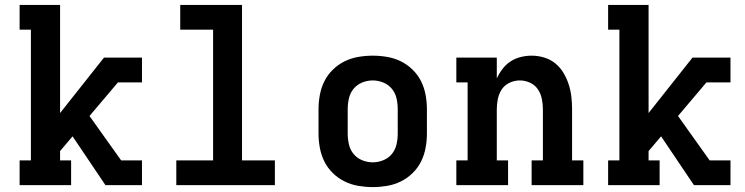

<svg xmlns="http://www.w3.org/2000/svg" viewBox="-20 -755 3040 783"><path d="M410 0 276 -199 225 -139V-101H270V0H60V-101H106V-634H60V-735H225V-294L404 -520H559V-419H461L345 -282L474 -101H559V0Z M699 0V-101H849V-634H715V-735H967V-101H1101V0Z M1500 8Q1471 8 1441.5 3Q1412 -2 1385.5 -15Q1359 -28 1337.5 -49Q1316 -70 1303 -96Q1290 -122 1284.5 -151.5Q1279 -181 1279 -210V-310Q1279 -339 1284.5 -368.5Q1290 -398 1303 -424Q1316 -450 1337.5 -471Q1359 -492 1385.5 -505Q1412 -518 1441.5 -523Q1471 -528 1500 -528Q1529 -528 1558.5 -523Q1588 -518 1614.5 -505Q1641 -492 1662.5 -471Q1684 -450 1697 -424Q1710 -398 1715.5 -368.5Q1721 -339 1721 -310V-210Q1721 -181 1715.5 -151.5Q1710 -122 1697 -96Q1684 -70 1662.5 -49Q1641 -28 1614.5 -15Q1588 -2 1558.5 3Q1529 8 1500 8ZM1500 -93Q1522 -93 1543 -101.5Q1564 -110 1578 -127Q1592 -144 1597 -166Q1602 -188 1602 -210V-310Q1602 -332 1597 -354Q1592 -376 1578 -393Q1564 -410 1543 -418.5Q1522 -427 1500 -427Q1478 -427 1457 -418.5Q1436 -410 1422 -393Q1408 -376 1403 -354Q1398 -332 1398 -310V-210Q1398 -188 1403 -166Q1408 -144 1422 -127Q1436 -110 1457 -101.5Q1478 -93 1500 -93Z M1841 0V-101H1887V-419H1841V-520H2006V-435Q2015 -455 2029 -473.5Q2043 -492 2062 -504.5Q2081 -517 2103.5 -522.5Q2126 -528 2148 -528Q2174 -528 2199 -520.5Q2224 -513 2244 -497Q2264 -481 2277.5 -458.5Q2291 -436 2299 -411.5Q2307 -387 2310 -361.5Q2313 -336 2313 -310V-101H2359V0H2148V-101H2194V-310Q2194 -331 2189.5 -352.5Q2185 -374 2173 -391.5Q2161 -409 2141 -418Q2121 -427 2100 -427Q2079 -427 2059 -418Q2039 -409 2027 -391.5Q2015 -374 2010.5 -352.5Q2006 -331 2006 -310V-101H2052V0Z M2810 0 2676 -199 2625 -139V-101H2670V0H2460V-101H2506V-634H2460V-735H2625V-294L2804 -520H2959V-419H2861L2745 -282L2874 -101H2959V0Z"/></svg>

Font: Iosevka Plex Etoile
Style: Bold
Weight: 700
Designer: Belleve Invis
Foundry: Belleve Invis
Version: Version 25.1.1; ttfautohint (v1.8.4)